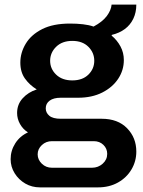

<svg xmlns="http://www.w3.org/2000/svg" viewBox="-20 -623 621 831"><path d="M153 188Q118 188 89.5 171.5Q61 155 43.5 127Q26 99 26 66Q26 29 46 -2.5Q66 -34 101 -50Q79 -64 66.5 -86.5Q54 -109 54 -134Q54 -171 78 -197.5Q102 -224 139 -236Q108 -255 88 -283Q68 -311 68 -352Q68 -395 91.5 -434Q115 -473 162.5 -497Q210 -521 283 -521Q313 -521 339 -518Q365 -515 385 -508Q424 -529 442.5 -554Q461 -579 463 -603H570Q570 -569 557 -542Q544 -515 520.5 -497.5Q497 -480 464 -472L463 -469Q487 -449 501.5 -422Q516 -395 516 -363Q516 -319 491.5 -282Q467 -245 422.5 -222.5Q378 -200 318 -200H243Q212 -200 195 -187.5Q178 -175 178 -154Q178 -135 193.5 -122Q209 -109 243 -109H420Q490 -109 530 -68Q570 -27 570 33Q570 75 549 110.5Q528 146 490.5 167Q453 188 404 188ZM205 103H378Q405 103 424.5 85.5Q444 68 444 43Q444 20 427.5 4Q411 -12 386 -12H205Q179 -12 161 5Q143 22 143 45Q143 68 161 85.5Q179 103 205 103ZM293 -275Q337 -275 362.5 -300Q388 -325 388 -360Q388 -395 362.5 -420.5Q337 -446 293 -446Q249 -446 223 -420.5Q197 -395 197 -360Q197 -325 223 -300Q249 -275 293 -275Z"/></svg>

Font: Chivo SemiBold
Style: Regular
Weight: 600
Designer: Hector Gatti
Foundry: Omnibus-Type
Version: Version 2.002